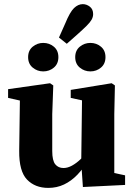

<svg xmlns="http://www.w3.org/2000/svg" viewBox="-20 -897 647 932"><path d="M214.5 15.1Q150 15.1 111.1 -25.4Q72.2 -65.9 73.2 -164.9L76.9 -433.8L108.5 -401.8L19.3 -421.8V-464.2L223 -493L238.6 -482.3L233.6 -342.7V-164Q233.6 -117.4 248.3 -99.4Q263 -81.4 288.2 -81.4Q308.2 -81.4 329.4 -93Q350.7 -104.7 370.9 -123.9Q391.1 -143 405.9 -163.7L428.7 -124.3H409.4Q386 -80.5 356 -49.3Q326.1 -18.2 290.9 -1.5Q255.7 15.1 214.5 15.1ZM382.4 10.8 374.3 -106.9V-108.2L378.1 -409.9L323.3 -421.8V-460.6L522.1 -493L537.8 -482.3L534.8 -342.7V-57.1L587.2 -45.9V0.7ZM189.8 -550.4Q161.1 -550.4 138.8 -568.8Q116.5 -587.1 116.5 -619.6Q116.5 -652.1 138.8 -670.4Q161.1 -688.7 189.8 -688.7Q219.5 -688.7 241.4 -670.4Q263.4 -652.1 263.4 -619.6Q263.4 -587.1 241.4 -568.8Q219.5 -550.4 189.8 -550.4ZM266.2 -714.8 296.8 -783.5Q319.4 -838.6 339.3 -857.8Q359.2 -876.9 381.9 -876.9Q400.2 -876.9 416.2 -864.6Q432.1 -852.2 432.1 -828.6Q432.1 -814.6 424.7 -801.5Q417.3 -788.4 400.6 -771.8Q383.8 -755.1 354.7 -729.1L304.2 -684.5ZM418.7 -550.4Q389.7 -550.4 367.4 -568.8Q345.1 -587.1 345.1 -619.6Q345.1 -652.1 367.4 -670.4Q389.7 -688.7 418.7 -688.7Q448.1 -688.7 470 -670.4Q492 -652.1 492 -619.6Q492 -587.1 470 -568.8Q448.1 -550.4 418.7 -550.4Z"/></svg>

Font: Source Serif 4 Variable
Style: Regular
Weight: 400
Designer: Frank Grießhammer
Foundry: Adobe
Version: Version 4.005;hotconv 1.1.0;makeotfexe 2.6.0